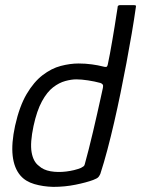

<svg xmlns="http://www.w3.org/2000/svg" viewBox="-20 -721 551 750"><path d="M39 -230Q56 -306 84 -353.5Q112 -401 146.5 -427.5Q181 -454 217.5 -463.5Q254 -473 287 -473Q314 -473 339 -469.5Q364 -466 379 -462Q390 -459 394.5 -459.5Q399 -460 401 -469Q405 -486 409.5 -511.5Q414 -537 419 -565Q424 -593 428 -619Q432 -645 435 -664Q438 -683 439 -689Q439 -697 442 -699Q445 -701 449 -701H504Q507 -701 509.5 -700Q512 -699 511 -695Q504 -645 494.5 -589.5Q485 -534 474 -475.5Q463 -417 451 -358.5Q439 -300 426 -243.5Q413 -187 399.5 -136Q386 -85 372 -42Q369 -35 364.5 -29.5Q360 -24 344 -18Q317 -8 275 0.5Q233 9 188 9Q148 8 114 -2Q80 -12 60 -35Q35 -64 29.5 -112.5Q24 -161 39 -230ZM111 -229Q97 -163 103.5 -126Q110 -89 132 -73Q149 -57 177.5 -52Q206 -47 238.5 -51Q271 -55 296 -65Q302 -68 306 -71Q310 -74 311 -79Q318 -104 326.5 -137.5Q335 -171 343.5 -207Q352 -243 359.5 -276.5Q367 -310 373 -337Q379 -364 382 -378Q384 -387 381 -391Q378 -395 372 -397Q350 -403 324 -407Q298 -411 278 -411Q259 -411 235 -404.5Q211 -398 187.5 -380Q164 -362 144 -325.5Q124 -289 111 -229Z"/></svg>

Font: Glory
Style: Italic
Weight: 400
Italic angle: -12°
Designer: Robert Leuschke
Foundry: Robert Leuschke
Version: Version 1.011